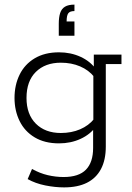

<svg xmlns="http://www.w3.org/2000/svg" viewBox="-20 -632 574 833"><path d="M258 181Q219 181 176.5 172.5Q134 164 100 145L119 101Q153 120 187.5 128Q222 136 256 136Q322 136 353 104Q384 72 384 10V-75L397 -84Q372 -49 329.5 -29.5Q287 -10 236 -10Q174 -10 130.5 -36Q87 -62 65 -107Q43 -152 43 -207Q43 -263 65 -308Q87 -353 130.5 -379Q174 -405 236 -405Q287 -405 329.5 -385.5Q372 -366 397 -331L387 -332V-395H507V-354H439V4Q439 62 418 101.5Q397 141 357 161Q317 181 258 181ZM244 -55Q290 -55 327.5 -71Q365 -87 389 -117L385 -93V-319L389 -298Q365 -328 327.5 -344Q290 -360 244 -360Q176 -360 135.5 -320Q95 -280 95 -207Q95 -136 135.5 -95.5Q176 -55 244 -55ZM303 -612V-584Q283 -584 276 -574Q269 -564 269 -539H303V-477H235V-529Q235 -557 241 -575.5Q247 -594 262 -603Q277 -612 303 -612Z"/></svg>

Font: Rokkitt SemiBold Light
Style: Regular
Weight: 300
Version: Version 3.103